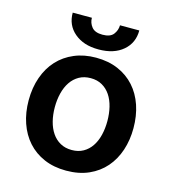

<svg xmlns="http://www.w3.org/2000/svg" viewBox="-110 -824 829 925"><g transform="rotate(15 304.0 -361.0)"><path d="M42.6 -270.6Q42.6 -333.8 61.1 -385.8Q79.5 -437.9 113.6 -474.8Q147.7 -511.7 196 -532.1Q244.3 -552.6 304 -552.6Q366.1 -552.6 414.6 -531.6Q463.1 -510.7 496.6 -473.2Q530.2 -435.7 547.8 -383.9Q565.3 -332 565.3 -270.6Q565.3 -211.3 548.3 -160Q531.2 -108.7 498.2 -70.7Q465.2 -32.7 416.4 -11Q367.5 10.7 304 10.7Q242.2 10.7 193.7 -10.3Q145.2 -31.2 111.7 -68.7Q78.1 -106.2 60.4 -157.8Q42.6 -209.5 42.6 -270.6ZM304.7 -92.3Q337.4 -92.3 361.9 -106.2Q386.4 -120 402.7 -144.4Q419 -168.7 427 -201.2Q435 -233.7 435 -271Q435 -308.2 427 -341.1Q419 -373.9 402.7 -398.3Q386.4 -422.6 361.9 -436.6Q337.4 -450.6 304.7 -450.6Q271.7 -450.6 247 -436.6Q222.3 -422.6 205.8 -398.3Q189.3 -373.9 181.1 -341.1Q172.9 -308.2 172.9 -271Q172.9 -233.7 181.1 -201.2Q189.3 -168.7 205.8 -144.4Q222.3 -120 247 -106.2Q271.7 -92.3 304.7 -92.3ZM138.5 -733H234Q234 -707.4 250 -687.5Q266 -667.3 304 -667.3Q342.3 -667.3 358 -687.1Q373.9 -707.4 374.3 -733H470.5Q470.5 -670.8 425.8 -632.5Q380.7 -593.8 304 -593.8Q265.3 -593.8 235.6 -603.5Q206 -613.3 183.2 -632.5Q138.1 -670.8 138.5 -733Z"/></g></svg>

Font: Inter P Semi Bold
Style: Regular
Weight: 600
Designer: Rasmus Andersson
Foundry: rsms
Version: Version 3.018;git-588b23468